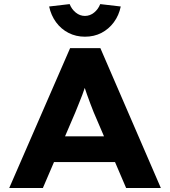

<svg xmlns="http://www.w3.org/2000/svg" viewBox="-20 -941 851 961"><path d="M26.2 0 330.9 -700H482.4L785.1 0H611.3L448.8 -379.4Q440.4 -400.6 431.9 -422.9Q423.4 -445.3 415.4 -468Q407.4 -490.7 400.1 -512.9Q392.8 -535.1 387.3 -555.4L420.6 -555.8Q414.7 -532.4 407.4 -510.1Q400 -487.8 392 -466.3Q383.9 -444.7 374.9 -423.1Q365.9 -401.4 356.6 -377.7L194.6 0ZM168.6 -129.8 223.9 -258.5H583.9L625.2 -129.8ZM405.1 -757.3Q360.1 -757.3 322.9 -776.4Q285.6 -795.5 260.6 -829.7Q235.5 -863.9 225.9 -908.5L328.6 -920.5Q338.5 -895 359.2 -878.1Q379.9 -861.3 405.1 -861.3Q430.4 -861.3 451.1 -878.1Q471.8 -895 481.6 -920.5L584.4 -908.5Q575.2 -863.9 549.9 -829.7Q524.6 -795.5 487.9 -776.4Q451.1 -757.3 405.1 -757.3Z"/></svg>

Font: Lexend Exa
Style: Regular
Weight: 400
Designer: Bonnie Shaver-Troup, Thomas Jockin
Foundry: Lexend
Version: Version 1.007